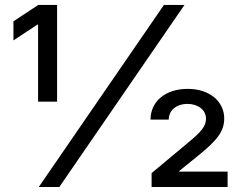

<svg xmlns="http://www.w3.org/2000/svg" viewBox="-20 -747 965 767"><path d="M134.9 0H217L717 -727.3H634.9ZM33.7 -585.6 128.9 -648.4H132.1V-340.9H208.1V-727.3H132.8L33.7 -661.9ZM581.3 -269.2H654.1C654.1 -307.2 686.1 -332 728.3 -332C770.6 -332 802.9 -308.6 802.9 -272.4C802.9 -242.5 782.7 -220.2 738.3 -182.9L585.6 -55.4V0H889.2V-61.4H696.4V-64.3L772.7 -126.1C846.9 -186.1 875.7 -221.9 875.7 -273.8C875.7 -340.6 818.5 -392 729.8 -392C641.3 -392 581.3 -342.3 581.3 -269.2Z"/></svg>

Font: Margiela Sans Text
Style: Regular
Weight: 400
Designer: Stefan Endress, Andreas Faust
Version: Version 1.100;FEAKit 1.0